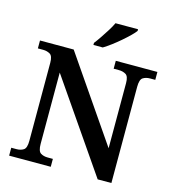

<svg xmlns="http://www.w3.org/2000/svg" viewBox="-132 -1041 1043 1150"><g transform="rotate(15 390.0 -465.5)"><path d="M31 0V-49H64Q89 -49 107 -60.5Q125 -72 125 -117V-601Q125 -643 106.5 -654Q88 -665 64 -665H31V-714H240L595 -197V-601Q595 -643 576.5 -654Q558 -665 534 -665H501V-714H759V-665H727Q701 -665 683 -653.5Q665 -642 665 -597V0H580L195 -559V-117Q195 -72 213 -60.5Q231 -49 257 -49H289V0ZM347 -784Q362 -803 379.5 -829Q397 -855 414 -882Q431 -909 441 -931H581V-921Q572 -908 551.5 -888Q531 -868 505.5 -846Q480 -824 454 -804.5Q428 -785 405 -771H347Z"/></g></svg>

Font: Noto Naskh Arabic SemiBold
Style: Regular
Weight: 600
Designer: Monotype Design Team, David Williams, Mohamad Dakak and Nizar Qandah
Foundry: Monotype Imaging Inc.
Version: Version 2.016